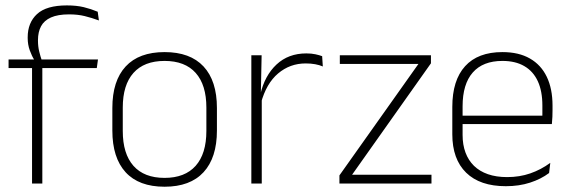

<svg xmlns="http://www.w3.org/2000/svg" viewBox="-20 -696 2163 728"><path d="M233.5 -675.5Q270 -675.5 297.8 -668.8Q325.5 -662 350.5 -651.5L355 -618.5Q327.5 -628.5 301.2 -635Q275 -641.5 242 -641.5Q199.5 -641.5 173.2 -629.8Q147 -618 135.5 -596.2Q124 -574.5 124 -544V-541.5Q124 -519.5 128.8 -500.2Q133.5 -481 139 -465.5L110 -463.5V-469Q101 -483 93 -504.8Q85 -526.5 85 -552V-554.5Q85 -610 120.5 -642.8Q156 -675.5 233.5 -675.5ZM140.5 0H101.5V-455H140.5ZM347 -438H12.5V-470.5H116.5H131.5H351.5Z M604 12Q506.5 12 456.2 -43Q406 -98 406 -201V-286.5Q406 -389.5 456.5 -444Q507 -498.5 604 -498.5Q701 -498.5 751.8 -444Q802.5 -389.5 802.5 -286.5V-201Q802.5 -98 751.8 -43Q701 12 604 12ZM604 -21.5Q681 -21.5 721.8 -67.2Q762.5 -113 762.5 -199.5V-288Q762.5 -374 722 -419.5Q681.5 -465 604 -465Q526.5 -465 486 -419.5Q445.5 -374 445.5 -288V-199.5Q445.5 -113 486 -67.2Q526.5 -21.5 604 -21.5Z M969.5 -305 956.5 -334 967 -337.5Q983.5 -409.5 1028.5 -451.5Q1073.5 -493.5 1141.5 -493.5Q1161 -493.5 1176 -490.2Q1191 -487 1201.5 -483L1204 -444Q1191.5 -449.5 1175 -452.5Q1158.5 -455.5 1139 -455.5Q1079.5 -455.5 1034.5 -417.5Q989.5 -379.5 969.5 -305ZM972.5 0H933V-486.5H972L969 -338L972.5 -334.5Z M1315 -33.5H1616V0H1267V-31L1566.5 -453.5H1268.5V-486.5H1614V-456Z M1898 10Q1800 10 1747.5 -41.2Q1695 -92.5 1695 -187V-290.5Q1695 -391.5 1743.5 -445Q1792 -498.5 1885 -498.5Q1947 -498.5 1989.2 -474.2Q2031.5 -450 2053.2 -404.8Q2075 -359.5 2075 -295.5V-278Q2075 -265.5 2074.5 -252.8Q2074 -240 2072.5 -225.5H2036Q2036.5 -245.5 2036.5 -263.2Q2036.5 -281 2036.5 -296Q2036.5 -350.5 2019.2 -388Q2002 -425.5 1968.2 -445.2Q1934.5 -465 1885 -465Q1811 -465 1772.5 -421Q1734 -377 1734 -293V-245V-239V-184.5Q1734 -147 1745 -117.5Q1756 -88 1777.2 -67.2Q1798.5 -46.5 1830 -35.5Q1861.5 -24.5 1903 -24.5Q1950 -24.5 1990.5 -38.5Q2031 -52.5 2066.5 -78.5L2062 -40Q2031.5 -17 1989.8 -3.5Q1948 10 1898 10ZM2062.5 -225.5H1715V-257.5H2062.5Z"/></svg>

Font: Anek Malayalam Medium ExtraLight
Style: Regular
Weight: 250
Version: Version 1.003